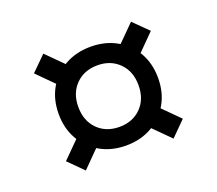

<svg xmlns="http://www.w3.org/2000/svg" viewBox="-71 -494 608 538"><g transform="rotate(-20 233.0 -225.0)"><path d="M102 -399 164 -337 120.5 -293.5 58.5 -356ZM58.5 -94 120.5 -156 163.5 -112.5 102 -50.5ZM233 -372Q276 -372 309.5 -353.2Q343 -334.5 362 -301.5Q381 -268.5 381 -225Q381 -182 362 -148.8Q343 -115.5 309.5 -96.5Q276 -77.5 233 -77.5Q189.5 -77.5 156 -96.5Q122.5 -115.5 103.5 -148.8Q84.5 -182 84.5 -225Q84.5 -268.5 103.5 -301.5Q122.5 -334.5 156 -353.2Q189.5 -372 233 -372ZM233 -133Q272.5 -133 297.5 -158.2Q322.5 -183.5 322.5 -225Q322.5 -266 297.5 -291.2Q272.5 -316.5 233 -316.5Q193 -316.5 168 -291.2Q143 -266 143 -225Q143 -183.5 168 -158.2Q193 -133 233 -133ZM407 -356 344.5 -293 301 -336.5 363.5 -399ZM407 -94 363.5 -50.5 302.5 -111.5 346 -155Z"/></g></svg>

Font: Newsreader 16pt SemiBold
Style: Regular
Weight: 600
Designer: Hugues Gentile
Foundry: Production Type
Version: Version 1.003